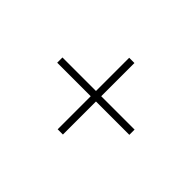

<svg xmlns="http://www.w3.org/2000/svg" viewBox="-89 -683 879 879"><g transform="rotate(45 350.0 -243.5)"><path d="M334 -12V-226H117V-260H334V-475H368V-260H584V-226H368V-12Z"/></g></svg>

Font: Panamera Light
Style: Regular
Weight: 300
Designer: Bastien Sozeau
Foundry: NBR — Bastien Sozeau
Version: Version 3.002; ttfautohint (v1.8.4.7-5d5b);gftools[0.9.33]